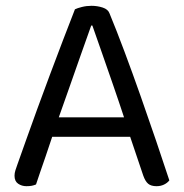

<svg xmlns="http://www.w3.org/2000/svg" viewBox="-20 -633 632 661"><path d="M298 -545H294Q279 -503 258.5 -445Q238 -387 216.5 -325.5Q195 -264 176 -211L171 -196Q165 -178 156 -151Q147 -124 137 -94.5Q127 -65 118 -39.5Q109 -14 104 2Q97 5 89.5 6.5Q82 8 71 8Q55 8 42.5 -0.5Q30 -9 30 -28Q30 -37 33 -46.5Q36 -56 40 -67Q52 -101 69.5 -150Q87 -199 108 -257Q129 -315 152 -376Q175 -437 197 -495Q219 -553 238 -601Q246 -605 262 -609Q278 -613 295 -613Q315 -613 333.5 -607Q352 -601 357 -587Q381 -529 408.5 -455.5Q436 -382 464 -302.5Q492 -223 517.5 -148Q543 -73 563 -12Q556 -3 544.5 2.5Q533 8 519 8Q500 8 490 -0.5Q480 -9 473 -29L418 -192L410 -220Q390 -281 368.5 -343Q347 -405 328.5 -458Q310 -511 298 -545ZM132 -162 158 -229H437L453 -162Z"/></svg>

Font: Baloo Tamma 2
Style: Regular
Weight: 400
Designer: Divya Kowshik, Shuchita Grover and Ek Type
Foundry: Ek Type
Version: Version 1.700